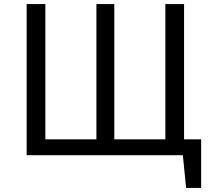

<svg xmlns="http://www.w3.org/2000/svg" viewBox="-20 -763 1036 944"><path d="M885 -78V-743H793V-78H542V-743H454V-78H203V-743H111V0H879L895 161H969V-78Z"/></svg>

Font: Glow Sans SC Normal Book
Style: Regular
Weight: 500
Designer: Ryoko NISHIZUKA (kana, bopomofo & ideographs); Paul D. Hunt (Latin, Greek & Cyrillic); Sandoll Communications, Soo-young
Version: Version 0.93